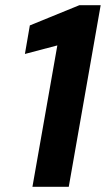

<svg xmlns="http://www.w3.org/2000/svg" viewBox="-20 -720 408 740"><path d="M105 0 201 -545 76 -512 95 -622 286 -700H368L245 0Z"/></svg>

Font: DM Sans 20pt
Style: Bold Italic
Weight: 700
Italic angle: -10°
Version: Version 4.004;gftools[0.9.30]